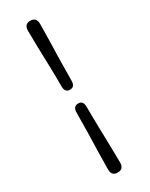

<svg xmlns="http://www.w3.org/2000/svg" viewBox="-230 -795 760 976"><g transform="rotate(-30 150.0 -306.5)"><path d="M175 -382.5Q175 -346.5 146 -346.5Q116.5 -346.5 116.5 -382.5Q116.5 -440 114.8 -500.8Q113 -561.5 111.5 -616.8Q110 -672 110 -712.5Q110 -751.5 145 -751.5Q181 -751.5 181 -712.5Q181 -672 179.5 -616.8Q178 -561.5 176.5 -500.8Q175 -440 175 -382.5ZM116 -229.5Q116 -265.5 146.5 -265.5Q175 -265.5 175 -229.5Q175 -172 176.5 -111.2Q178 -50.5 179.5 4.8Q181 60 181 100.5Q181 139.5 145 139.5Q110 139.5 110 100.5Q110 60 111.5 4.8Q113 -50.5 114.5 -111.2Q116 -172 116 -229.5Z"/></g></svg>

Font: Fraunces 72pt S100
Style: Regular
Weight: 400
Version: Version 1.000; ttfautohint (v1.8.3)